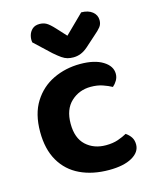

<svg xmlns="http://www.w3.org/2000/svg" viewBox="-112 -798 709 887"><g transform="rotate(-15 243.0 -354.5)"><path d="M315.3 -378.9Q260.1 -378.9 221.1 -342.8Q182.1 -306.8 182.1 -237.8Q182.1 -169.1 219.6 -134.5Q257.1 -99.9 314.6 -99.9Q348 -99.9 372.8 -108.5Q397.7 -117.2 415.4 -127.2Q432.1 -115.5 440.8 -101.6Q449.6 -87.6 449.6 -67.5Q449.6 -31 409.5 -8.3Q369.5 14.4 299.7 14.4Q220.7 14.4 161.2 -13.9Q101.8 -42.1 69 -98.6Q36.2 -155.1 36.2 -237.8Q36.2 -323.8 71.8 -380.4Q107.3 -437 166.4 -465.3Q225.6 -493.5 295.5 -493.5Q363.9 -493.5 403.7 -468.9Q443.5 -444.4 443.5 -407.4Q443.5 -390.4 435.1 -376.1Q426.7 -361.8 414.9 -351.8Q396.5 -361.9 371.8 -370.4Q347 -378.9 315.3 -378.9ZM231.2 -680.3 273 -634.8 362.4 -722.6Q395.9 -722.3 415.6 -706.4Q435.2 -690.5 435.2 -665.9Q435.2 -647.1 425 -634.2Q414.9 -621.3 393.9 -603.6L343.7 -558.8Q327.3 -544.5 310.2 -537.7Q293.1 -530.9 274.8 -530.9Q259.4 -530.9 246.7 -534.3Q233.9 -537.7 220 -547.2Q206.1 -556.8 185.4 -574.7L108.2 -647.1Q105.3 -663.5 110 -680.5Q114.8 -697.5 127.6 -709.1Q140.4 -720.6 161.8 -720.6Q179.7 -720.6 193.9 -713Q208.1 -705.3 231.2 -680.3Z"/></g></svg>

Font: Baloo Bhaina 2
Style: Regular
Weight: 400
Designer: Yesha Goshar, Manish Minz, Shuchita Grover and Ek Type
Foundry: Ek Type
Version: Version 1.700